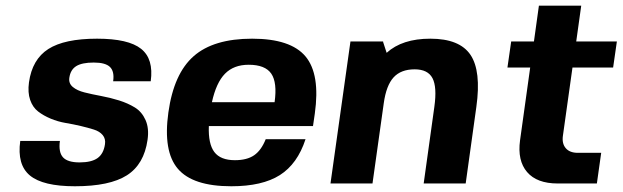

<svg xmlns="http://www.w3.org/2000/svg" viewBox="-20 -646 2192 676"><path d="M224.1 -372.1Q221.2 -352.5 236.3 -339.8Q251.5 -327.1 277.6 -320.6Q303.7 -314 335.7 -308.1Q367.7 -302.2 398.9 -292.5Q430.2 -282.7 454.8 -267.6Q479.5 -252.4 492.4 -223.4Q505.4 -194.3 499.5 -153.8Q487.3 -67.4 426.8 -28.8Q366.2 9.8 243.7 9.8Q131.3 9.8 85.4 -28.1Q39.6 -65.9 51.3 -149.9H190.9Q185.5 -109.9 201.9 -92Q218.3 -74.2 260.3 -74.2Q302.2 -74.2 323.5 -89.4Q344.7 -104.5 349.6 -138.2Q352.5 -157.2 341.6 -170.4Q330.6 -183.6 310.3 -189.9Q290 -196.3 264.2 -202.4Q238.3 -208.5 210.9 -213.1Q183.6 -217.8 158.4 -228.3Q133.3 -238.8 114.3 -253.4Q95.2 -268.1 86.2 -294.2Q77.1 -320.3 82 -356Q93.3 -437 150.1 -473.4Q207 -509.8 321.8 -509.8Q432.1 -509.8 476.8 -474.1Q521.5 -438.5 510.7 -359.9H378.4Q383.3 -394.5 367.2 -410.2Q351.1 -425.8 310.1 -425.8Q268.6 -425.8 248.3 -413.1Q228 -400.4 224.1 -372.1Z M715.3 -202.1Q712.9 -139.6 734.6 -110.8Q756.3 -82 807.1 -82Q849.6 -82 874.8 -99.4Q899.9 -116.7 915.5 -155.8H1055.7Q1027.3 -68.8 965.3 -29.5Q903.3 9.8 794.4 9.8Q658.7 9.8 606.2 -51.8Q553.7 -113.3 572.8 -250Q591.8 -386.7 661.9 -448.2Q731.9 -509.8 867.7 -509.8Q1003.4 -509.8 1055.7 -447.3Q1107.9 -384.8 1088.4 -246.1L1082 -202.1ZM855.5 -418Q803.2 -418 772.2 -386.5Q741.2 -355 726.1 -286.1H946.8Q956.5 -355.5 935.1 -386.7Q913.6 -418 855.5 -418Z M1329.6 -500 1328.6 -499 1341.3 -460Q1396 -509.8 1495.1 -509.8Q1598.1 -509.8 1636.5 -452.9Q1674.8 -396 1657.2 -270L1619.6 0H1471.7L1509.3 -270Q1519 -339.8 1502.7 -370.8Q1486.3 -401.9 1439.9 -401.9Q1391.6 -401.9 1365.7 -373.5Q1339.8 -345.2 1331.1 -282.2L1291.5 0H1143.6L1213.9 -500Z M1961.9 -168Q1958 -140.6 1971.9 -124.3Q1985.8 -107.9 2014.6 -107.9H2096.7L2081.5 0H1943.4Q1870.1 0 1835.7 -40.3Q1801.3 -80.6 1811 -151.9L1846.7 -408.2H1766.6L1779.8 -500H1859.9L1877.4 -626H2026.4L2008.8 -500H2151.9L2138.7 -408.2H1995.6Z"/></svg>

Font: Fivo Sans
Style: Italic
Weight: 700
Designer: Alexander Slobzheninov
Foundry: Alexander Slobzheninov
Version: 1.0